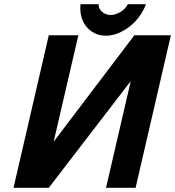

<svg xmlns="http://www.w3.org/2000/svg" viewBox="-20 -889 829 909"><path d="M504 -818Q525 -818 549.5 -832Q574 -846 585 -869H671Q660 -839 640 -811.5Q620 -784 594.5 -764Q569 -744 540 -732Q511 -720 481 -720Q451 -720 427.5 -732Q404 -744 388 -764Q372 -784 365 -811Q358 -838 361 -869H447Q446 -847 464 -832.5Q482 -818 504 -818ZM211 -722H351L234 -218L616 -722H789L622 0H482L599 -505L211 0H44Z"/></svg>

Font: Perun
Style: Bold Italic
Weight: 700
Italic angle: -12°
Foundry: Copyright (c) Stefan Peev, Context Ltd, 2016
Version: Version 1.027